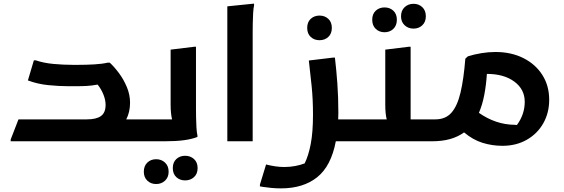

<svg xmlns="http://www.w3.org/2000/svg" viewBox="-20 -780 3116 1060"><path d="M39 -10 82 -121H460Q512 -121 537.5 -139.5Q563 -158 563 -201Q563 -228 551 -258Q539 -288 519 -313Q486 -307 459 -305.5Q432 -304 395 -304H358Q306 -304 246.5 -310Q187 -316 134 -336L167 -447H177Q221 -432 275.5 -427Q330 -422 381 -422H413Q457 -422 500.5 -424.5Q544 -427 574 -434H586Q611 -411 637 -376Q663 -341 680.5 -299Q698 -257 698 -213Q698 -161 677 -121H807V-20L787 0H39Z M787 0V-101L807 -121H930Q922 -153 922 -203V-506L1053 -522H1062V-180Q1062 -160 1062.5 -132Q1063 -104 1064.5 -77Q1066 -50 1070 -32V-24Q1040 -12 996 -6Q952 0 889 0ZM934 148Q934 116 953.5 98Q973 80 1002 80Q1031 80 1051 98Q1071 116 1071 148Q1071 180 1051 198Q1031 216 1002 216Q973 216 953.5 198Q934 180 934 148ZM774 168Q774 136 793.5 117.5Q813 99 842 99Q871 99 891 117.5Q911 136 911 168Q911 199 891 217.5Q871 236 842 236Q813 236 793.5 217.5Q774 199 774 168Z M1235 -745 1382 -760 1383 -752Q1379 -734 1377.5 -707Q1376 -680 1375.5 -652Q1375 -624 1375 -604V0H1235Z M1449 128Q1472 134 1497.5 138Q1523 142 1550 142Q1581 142 1610 136.5Q1639 131 1662 122Q1683 80 1695.5 15Q1708 -50 1708 -147Q1708 -231 1700.5 -305Q1693 -379 1685 -446L1819 -462H1829Q1837 -395 1842.5 -319Q1848 -243 1848 -156Q1848 -138 1847 -121H1991V-20L1971 0H1834Q1808 137 1731 198.5Q1654 260 1531 260Q1505 260 1478 257.5Q1451 255 1433 252Q1415 249 1415 249V239ZM1744 -558Q1715 -558 1695.5 -576Q1676 -594 1676 -626Q1676 -658 1695.5 -676Q1715 -694 1744 -694Q1773 -694 1792.5 -676Q1812 -658 1812 -626Q1812 -594 1792.5 -576Q1773 -558 1744 -558Z M1991 -121H2115Q2107 -152 2107 -202V-506L2238 -522H2247V-121H2384V-20L2364 0H1971V-101ZM2263 -622Q2234 -622 2214 -640.5Q2194 -659 2194 -690Q2194 -722 2214 -740.5Q2234 -759 2263 -759Q2292 -759 2311.5 -740.5Q2331 -722 2331 -690Q2331 -659 2311.5 -640.5Q2292 -622 2263 -622ZM2103 -602Q2074 -602 2054.5 -620.5Q2035 -639 2035 -671Q2035 -703 2054.5 -721Q2074 -739 2103 -739Q2132 -739 2151.5 -721Q2171 -703 2171 -671Q2171 -639 2151.5 -620.5Q2132 -602 2103 -602Z M2715 -493Q2802 -493 2869 -459.5Q2936 -426 2974 -366.5Q3012 -307 3012 -229Q3012 -157 2979.5 -99.5Q2947 -42 2888.5 -8.5Q2830 25 2754 25Q2697 25 2644 8.5Q2591 -8 2542 -49Q2509 -25 2465.5 -12.5Q2422 0 2364 0V-101L2384 -121Q2440 -121 2472.5 -158Q2505 -195 2522.5 -269Q2540 -343 2549 -456L2563 -469Q2598 -480 2637.5 -486.5Q2677 -493 2715 -493ZM2821 -91Q2828 -90 2834 -90Q2877 -149 2877 -218Q2877 -287 2819.5 -329.5Q2762 -372 2668 -372Q2664 -310 2653.5 -255.5Q2643 -201 2624 -157Q2717 -92 2821 -91Z"/></svg>

Font: Kufam SemiBold
Style: Regular
Weight: 600
Designer: Wael Morcos, Artur Schmal
Foundry: Original Type
Version: Version 1.300; ttfautohint (v1.8.3)